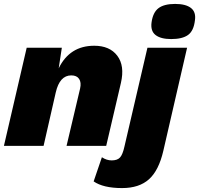

<svg xmlns="http://www.w3.org/2000/svg" viewBox="-30 -743 1014 978"><path d="M842 -544Q789 -544 762.5 -564.5Q736 -585 742 -629Q749 -680 777.5 -701.5Q806 -723 862 -723Q916 -723 942.5 -702.5Q969 -682 963 -640Q957 -586 928 -565Q899 -544 842 -544ZM450 -510Q529 -510 567.5 -459Q606 -408 586 -321L511 0H309L378 -292Q385 -323 373 -341Q361 -359 333 -359Q274 -359 254 -272L192 0H-10L106 -500H285L269 -395Q325 -510 450 -510ZM592 215Q496 215 447 181L489 58Q513 74 539 74Q568 74 581.5 59Q595 44 604 3L721 -500H923L802 25Q779 125 729 170Q679 215 592 215Z"/></svg>

Font: Elaine Sans ExtraBold
Style: Italic
Weight: 800
Italic angle: -13°
Designer: Wei Huang
Foundry: Wei Huang
Version: Version 2.001;December 24, 2019;FontCreator 12.0.0.2547 64-b